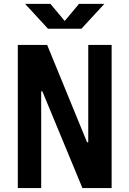

<svg xmlns="http://www.w3.org/2000/svg" viewBox="-20 -959 660 979"><path d="M196 -493.2H190V0H70.8V-730H220.4L424 -233.5H430V-730H549.2V0H400.3ZM224.8 -812.5H395.2L512.2 -939.4H383L310 -852.1L237 -939.4H107.8Z"/></svg>

Font: Monaspace Neon Var ExtraLight
Style: Regular
Weight: 200
Designer: Riley Cran and the Lettermatic Team
Version: Version 1.200 (Monaspace Neon Var)